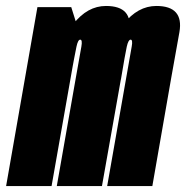

<svg xmlns="http://www.w3.org/2000/svg" viewBox="-64 -624 623 644"><path d="M-43.5 0H109L200.5 -519L175 -600H61.5ZM126.5 0H278L342 -361Q353.5 -429.5 368.8 -516.8Q384 -604 291.5 -604Q229 -604 181.8 -543.2Q134.5 -482.5 122 -411L171.5 -357Q187.5 -444 192.5 -467.5Q197.5 -491 205 -491Q213 -491 209 -468Q205 -445 189 -355.5ZM295.5 0H447L510 -361Q522.5 -428.5 537.8 -516.2Q553 -604 460.5 -604Q398 -604 350.2 -543.2Q302.5 -482.5 290.5 -411L341.5 -357Q356 -444 361.2 -467.5Q366.5 -491 374 -491Q382 -491 377.8 -468Q373.5 -445 358 -355.5Z"/></svg>

Font: Anybody UltraCondensed ExtraBold
Style: Italic
Weight: 800
Width: 1
Italic angle: -10°
Version: Version 1.113;gftools[0.9.25]